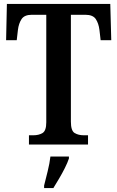

<svg xmlns="http://www.w3.org/2000/svg" viewBox="-20 -734 596 975"><path d="M127 0V-47H149Q177 -47 196 -58.5Q215 -70 215 -113V-659H142Q104 -659 89.5 -637Q75 -615 71 -582L65 -530H11L15 -714H540L545 -530H491L485 -582Q481 -615 466.5 -637Q452 -659 413 -659H340V-116Q340 -70 359 -58.5Q378 -47 406 -47H427V0ZM204 208Q212 176 222 136Q232 96 236 61H330V71Q323 92 309.5 119Q296 146 280 173Q264 200 251 221H204Z"/></svg>

Font: Noto Serif Myanmar Cond SemBd
Style: Regular
Weight: 600
Width: 3
Designer: Ben Mitchell and the Monotype Design Team
Foundry: Monotype Imaging Inc.
Version: Version 2.106; ttfautohint (v1.8.4.7-5d5b)